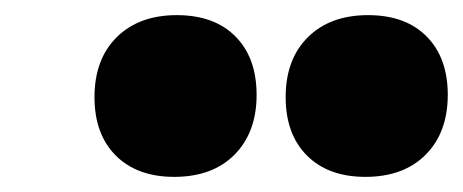

<svg xmlns="http://www.w3.org/2000/svg" viewBox="-20 -815 615 255"><path d="M211.4 -580.1Q162.1 -580.1 133.8 -608.4Q105.5 -636.7 105.5 -686Q105.5 -736.3 135 -765.6Q164.6 -794.9 214.8 -794.9Q264.6 -794.9 292.7 -766.6Q320.8 -738.3 320.8 -689Q320.8 -639.2 291.5 -609.6Q262.2 -580.1 211.4 -580.1ZM465.3 -580.1Q416 -580.1 387.7 -608.4Q359.4 -636.7 359.4 -686Q359.4 -736.3 388.9 -765.6Q418.5 -794.9 468.8 -794.9Q518.6 -794.9 546.6 -766.6Q574.7 -738.3 574.7 -689Q574.7 -639.2 545.4 -609.6Q516.1 -580.1 465.3 -580.1Z"/></svg>

Font: Schibsted Grotesk ExtraBold
Style: Italic
Weight: 800
Italic angle: -12°
Designer: Bakken & Baeck AS, Henrik Kongsvoll
Foundry: Schibsted ASA
Version: Version 1.100; ttfautohint (v1.8.4.7-5d5b);gftools[0.9.25]